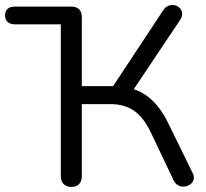

<svg xmlns="http://www.w3.org/2000/svg" viewBox="-23 -731 814 758"><path d="M259 7Q239 7 228 -4.5Q217 -16 217 -36V-635H35Q17 -635 7 -644.5Q-3 -654 -3 -670Q-3 -687 7 -696Q17 -705 35 -705H259Q278 -705 289 -694.5Q300 -684 300 -663V-391H437L413 -375L621 -690Q630 -704 642.5 -708.5Q655 -713 666.5 -710.5Q678 -708 686.5 -699.5Q695 -691 696 -678.5Q697 -666 688 -652L493 -361L463 -388Q523 -381 566.5 -345Q610 -309 641 -245L736 -51Q745 -35 741.5 -22.5Q738 -10 728 -3Q718 4 705.5 5.5Q693 7 681 1Q669 -5 662 -20L573 -207Q544 -268 506 -294Q468 -320 414 -320H300V-36Q300 -16 289.5 -4.5Q279 7 259 7Z"/></svg>

Font: Nunito
Style: Regular
Weight: 400
Designer: Vernon Adams
Foundry: Vernon Adams
Version: Version 3.602